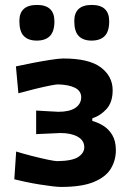

<svg xmlns="http://www.w3.org/2000/svg" viewBox="-20 -747 527 778"><path d="M226.5 10.5Q215.5 10.5 192.2 7.8Q169 5 140.5 0.5Q112 -4 84.8 -9.8Q57.5 -15.5 38 -20.5L45.5 -133Q74.5 -124 109.8 -115Q145 -106 173.8 -100Q202.5 -94 212.5 -94Q273.5 -95 297.5 -111.2Q321.5 -127.5 321.5 -150.5Q321.5 -178 294.8 -193Q268 -208 225 -208Q192 -206.5 169.8 -205.5Q147.5 -204.5 126.5 -203.5V-299Q141.5 -298 164.5 -296.8Q187.5 -295.5 216.5 -294Q262.5 -294 285.8 -310.2Q309 -326.5 309 -353Q309 -378.5 284 -391.2Q259 -404 214.5 -405Q206.5 -405 181.5 -400Q156.5 -395 122.8 -386.8Q89 -378.5 54.5 -369L44.5 -478Q74 -484.5 113 -492Q152 -499.5 186.2 -504.8Q220.5 -510 236.5 -510Q341 -510 388.8 -473.8Q436.5 -437.5 436.5 -381.5Q436.5 -333 411.8 -305.5Q387 -278 354 -267.5V-257Q376.5 -251 398.5 -237.5Q420.5 -224 435 -199.8Q449.5 -175.5 449.5 -138.5Q449.5 -97.5 429.2 -63.8Q409 -30 360.5 -9.8Q312 10.5 226.5 10.5ZM351 -582.5Q317 -582.5 299 -601Q281 -619.5 281 -662Q281 -727 352 -727Q422.5 -727 422.5 -660.5Q422.5 -619.5 404.2 -601Q386 -582.5 351 -582.5ZM129 -582.5Q94.5 -582.5 76.5 -601Q58.5 -619.5 58.5 -662Q58.5 -727 130 -727Q200.5 -727 200.5 -660.5Q200.5 -619.5 182.2 -601Q164 -582.5 129 -582.5Z"/></svg>

Font: Commissioner Loud SemiBold
Style: Regular
Weight: 600
Designer: Kostas Bartsokas
Foundry: Kostas Bartsokas
Version: Version 1.000; ttfautohint (v1.8.3)